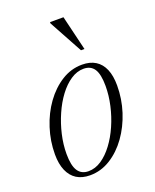

<svg xmlns="http://www.w3.org/2000/svg" viewBox="-133 -767 687 853"><g transform="rotate(-20 211.0 -340.0)"><path d="M277.5 -464.5Q315 -464.5 340.8 -448.5Q366.5 -432.5 379.8 -401.2Q393 -370 393 -324.5Q393 -261 373.8 -201.2Q354.5 -141.5 320.5 -94Q286.5 -46.5 241.2 -18.2Q196 10 144.5 10Q107 10 81.2 -6.2Q55.5 -22.5 42 -54Q28.5 -85.5 28.5 -130.5Q28.5 -193.5 47.8 -253.2Q67 -313 101.2 -360.5Q135.5 -408 180.5 -436.2Q225.5 -464.5 277.5 -464.5ZM144 -9.5Q176 -9.5 205.5 -29.2Q235 -49 260.2 -82.8Q285.5 -116.5 304.2 -159.2Q323 -202 333.5 -248.5Q344 -295 344 -340Q344 -395 327.8 -420Q311.5 -445 277.5 -445Q246 -445 216.5 -425.2Q187 -405.5 161.8 -371.8Q136.5 -338 117.8 -295.2Q99 -252.5 88.2 -206Q77.5 -159.5 77.5 -115Q77.5 -60 94 -34.8Q110.5 -9.5 144 -9.5ZM312 -526H295.5L209 -684.5V-690.5H272.5Z"/></g></svg>

Font: Newsreader 36pt Light
Style: Italic
Weight: 300
Italic angle: -17°
Designer: Hugues Gentile
Foundry: Production Type
Version: Version 1.003